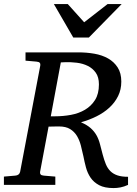

<svg xmlns="http://www.w3.org/2000/svg" viewBox="-33 -936 694 972"><path d="M467.8 -508.8Q467.8 -545.4 451.9 -567.9Q436 -590.3 411.1 -602.5Q386.2 -614.7 356 -618.4Q325.7 -622.1 296.9 -621.1Q293 -621.1 286.1 -620.6Q279.3 -620.1 274.9 -620.1L224.1 -347.2H246.1Q286.6 -347.2 326.2 -354.5Q365.7 -361.8 397.2 -380.4Q428.7 -398.9 448.2 -429.9Q467.8 -460.9 467.8 -508.8ZM615.2 0Q594.7 9.3 576.9 12.7Q559.1 16.1 542 16.1Q496.6 16.1 469 1.5Q441.4 -13.2 425.5 -36.6Q409.7 -60.1 402.1 -88.6Q394.5 -117.2 389.2 -145Q383.3 -172.9 376.2 -200Q369.1 -227.1 356.2 -248.3Q343.3 -269.5 321.8 -282.7Q300.3 -295.9 265.1 -295.9Q258.3 -295.9 249.5 -295.7Q240.7 -295.4 232.4 -295.4Q223.1 -294.9 212.9 -294.9L169.9 -65.9Q168.5 -58.6 172.4 -53.2Q176.3 -47.9 189 -46.9L247.1 -42V0H-13.2V-42L43.9 -46.9Q64.5 -48.3 68.8 -65.9L170.9 -604Q172.4 -612.3 168.5 -617.7Q164.6 -623 151.9 -624L96.2 -628.9V-670.9H363.8Q405.3 -670.9 444.6 -664.1Q483.9 -657.2 514.2 -640.1Q544.4 -623 562.7 -594.5Q581.1 -565.9 581.1 -522.9Q581.1 -482.4 564.9 -449.7Q548.8 -417 521 -391.4Q493.2 -365.7 456.1 -347.2Q418.9 -328.6 377 -316.9Q407.7 -303.7 426 -287.4Q444.3 -271 455.6 -251Q466.8 -231 473.1 -206.5Q479.5 -182.1 486.8 -153.8Q494.1 -126 502.9 -104.7Q511.7 -83.5 526.1 -69.3Q540.5 -55.2 561.8 -48.1Q583 -41 615.2 -41ZM417 -746.1H337.9L239.7 -915.5H310.1L393.1 -823.2L511.7 -915.5H583Z"/></svg>

Font: Charis SIL Phon
Style: Italic
Weight: 400
Italic angle: -11°
Foundry: SIL International
Version: Version 5.000